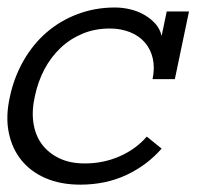

<svg xmlns="http://www.w3.org/2000/svg" viewBox="-27 -486 593 517"><path d="M408.2 -85.9Q369.1 -41 313.5 -14.9Q257.8 11.2 189 11.2Q136.2 11.2 95.7 -6.3Q55.2 -23.9 30 -55.4Q4.9 -86.9 -3.7 -130.4Q-12.2 -173.8 0 -227.1Q11.2 -278.8 36.6 -323Q62 -367.2 98.4 -398.7Q134.8 -430.2 181.9 -448Q229 -465.8 282.2 -465.8Q303.2 -465.8 323.7 -460.9Q344.2 -456.1 361.6 -446Q378.9 -436 391.4 -422.1Q403.8 -408.2 408.2 -389.2L421.9 -455.1H481.9L443.8 -272.9H383.8Q390.1 -303.2 384.5 -328.1Q378.9 -353 363.5 -371.1Q348.1 -389.2 323.5 -399.2Q298.8 -409.2 269 -409.2Q228 -409.2 194.6 -395Q161.1 -380.9 135.5 -356.4Q109.9 -332 92.5 -299.1Q75.2 -266.1 66.9 -227.1Q58.1 -188 63 -155Q67.9 -122.1 85.4 -98.1Q103 -74.2 132.1 -60.1Q161.1 -45.9 201.2 -45.9Q252 -45.9 295.9 -65.4Q339.8 -85 368.2 -118.2Z"/></svg>

Font: Anonymous Pro
Style: Italic
Weight: 400
Italic angle: -12°
Monospace: yes
Designer: Mark Simonson
Version: Version 1.003